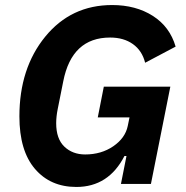

<svg xmlns="http://www.w3.org/2000/svg" viewBox="-20 -730 740 762"><path d="M460 0 482 -111H474Q411 12 283 12Q180 12 118.5 -60Q57 -132 57 -268Q57 -459 159.5 -584.5Q262 -710 425 -710Q519 -710 586.5 -667Q654 -624 677 -545L556 -481Q544 -529 507.5 -555Q471 -581 417 -581Q265 -581 231 -407L209 -297Q203 -267 203 -241Q203 -179 235.5 -148Q268 -117 318 -117Q382 -117 429.5 -149.5Q477 -182 487 -230L494 -264H368L392 -386H656L579 0Z"/></svg>

Font: Aneliza
Style: Bold Italic
Weight: 700
Italic angle: -11.31°
Designer: Mike Abbink, Paul van der Laan, Pieter van Rosmalen
Foundry: Bold Monday
Version: Version 3.0